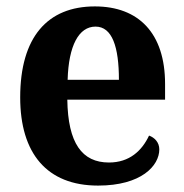

<svg xmlns="http://www.w3.org/2000/svg" viewBox="-20 -569 574 599"><path d="M286 10C421 10 477 -52 477 -103C477 -125 462 -140 445 -146C423 -99 384 -62 320 -62C236 -62 192 -122 190 -258H495V-307C495 -466 412 -549 276 -549C128 -549 43 -453 43 -265C43 -91 126 10 286 10ZM351 -320H191C194 -427 226 -486 278 -486C330 -486 351 -423 351 -320Z"/></svg>

Font: Noto Serif Myanmar SemiCondensed
Style: Bold
Weight: 700
Width: 4
Designer: Ben Mitchell and the Monotype Design Team
Foundry: Monotype Imaging Inc.
Version: Version 2.106